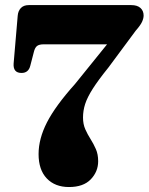

<svg xmlns="http://www.w3.org/2000/svg" viewBox="-20 -720 584 754"><path d="M365.5 -87Q365.5 -46 336.5 -15.8Q307.5 14.5 251 14.5Q196 14.5 163.8 -19.2Q131.5 -53 131.5 -115Q131.5 -175 164.5 -239.5Q197.5 -304 274.5 -390L400.5 -546H152.5Q133.5 -546 125.2 -539.2Q117 -532.5 113 -516L99 -462Q92 -433.5 64.5 -433.5Q31 -433.5 33.5 -470.5L49.5 -658Q51 -677 62 -688.5Q73 -700 93 -700H495.5Q519 -700 531.5 -688.8Q544 -677.5 544 -659Q544 -648 537.8 -634.2Q531.5 -620.5 513 -599.5L405.5 -454.5Q366 -405.5 344.5 -371.8Q323 -338 314.5 -311.8Q306 -285.5 306 -258.5Q306 -232.5 315 -212.2Q324 -192 335.8 -173.5Q347.5 -155 356.5 -134.5Q365.5 -114 365.5 -87Z"/></svg>

Font: Fraunces 72pt Soft
Style: Bold
Weight: 700
Version: Version 1.000;[b76b70a41]